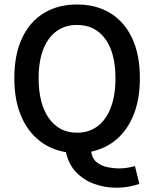

<svg xmlns="http://www.w3.org/2000/svg" viewBox="-20 -687 708 876"><path d="M509.3 169.4Q458 169.4 410.2 152.1Q362.3 134.8 327.6 98.9Q293 63 280.8 7.3Q210 -4.4 157 -47.4Q104 -90.3 74.7 -161.6Q45.4 -232.9 45.4 -330.1Q45.4 -438.5 80.8 -513.4Q116.2 -588.4 180.4 -627.4Q244.6 -666.5 331.5 -666.5Q418.9 -666.5 483.2 -627.2Q547.4 -587.9 582.8 -512.9Q618.2 -438 618.2 -330.1Q618.2 -235.8 590.6 -165.8Q563 -95.7 513.2 -52.5Q463.4 -9.3 396 4.9Q400.9 38.6 423.3 54.9Q445.8 71.3 473.6 76.4Q501.5 81.5 521.5 81.5Q543 81.5 562.5 78.1Q582 74.7 595.7 70.8L615.7 151.9Q599.6 158.2 570.8 163.8Q542 169.4 509.3 169.4ZM331.5 -81.5Q386.2 -81.5 425.5 -111.3Q464.8 -141.1 485.8 -196.8Q506.8 -252.4 506.8 -330.1Q506.8 -445.8 460.2 -509.5Q413.6 -573.2 331.5 -573.2Q249.5 -573.2 202.9 -509.5Q156.2 -445.8 156.2 -330.1Q156.2 -213.9 202.9 -147.7Q249.5 -81.5 331.5 -81.5Z"/></svg>

Font: Varta Light
Style: Bold
Weight: 700
Version: Version 1.004